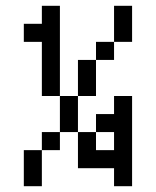

<svg xmlns="http://www.w3.org/2000/svg" viewBox="-20 -645 540 665"><path d="M62.5 -125Q62.5 -125 62.5 0H125Q125 0 125 -125ZM375 -62.5V0H437.5V-312.5H375V-250H312.5V-187.5H250Q250 -187.5 250 -62.5ZM125 -125H187.5V-187.5H125ZM312.5 -125V-187.5H375V-125ZM187.5 -187.5H250Q250 -187.5 250 -312.5H187.5Q187.5 -312.5 187.5 -187.5ZM187.5 -312.5V-625H125V-562.5H62.5V-500H125V-312.5ZM250 -312.5H312.5Q312.5 -312.5 312.5 -437.5H250Q250 -437.5 250 -312.5ZM312.5 -437.5H375V-500H312.5ZM375 -500H437.5Q437.5 -500 437.5 -625H375Q375 -625 375 -500Z"/></svg>

Font: UnifontExMono
Style: Regular
Weight: 500
Version: Version 15.0.06